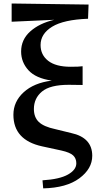

<svg xmlns="http://www.w3.org/2000/svg" viewBox="-20 -833 547 1070"><path d="M288.1 -113.3 376 -91.8Q494.1 -66.4 494.1 35.2Q494.1 107.4 422.4 160.6Q350.6 213.9 220.7 216.8L216.8 171.9Q312.5 166 358.9 139.6Q405.3 113.3 405.3 77.1Q405.3 49.8 387.7 33.2Q370.1 16.6 322.3 5.9L213.9 -17.6Q54.7 -52.7 54.7 -193.4Q54.7 -266.6 111.8 -318.8Q168.9 -371.1 268.6 -383.8Q179.7 -396.5 138.7 -441.4Q97.7 -486.3 97.7 -545.9Q97.7 -612.3 148.4 -657.7Q199.2 -703.1 282.2 -722.7L44.9 -711.9V-813.5L473.6 -807.6L470.7 -728.5Q335 -723.6 270.5 -684.1Q206.1 -644.5 206.1 -582Q206.1 -527.3 248.5 -494.1Q291 -460.9 374 -460.9Q421.9 -460.9 440.4 -463.9V-359.4Q417 -360.4 363.3 -360.4Q258.8 -360.4 213.9 -322.8Q168.9 -285.2 168.9 -225.6Q168.9 -179.7 196.3 -153.3Q223.6 -127 288.1 -113.3Z"/></svg>

Font: Bpmf Zihi Serif Bold
Style: Bold
Weight: 700
Foundry: But Ko
Version: Version 1.320